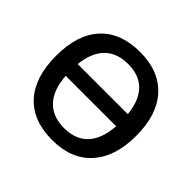

<svg xmlns="http://www.w3.org/2000/svg" viewBox="-173 -924 1133 1133"><g transform="rotate(45 394.0 -357.5)"><path d="M728 -357.9Q728 -184.1 640.6 -86.9Q553.7 9.8 394 9.8Q232.4 9.8 145.5 -85.9Q59.1 -181.6 59.1 -358.9Q59.1 -536.1 146 -630.4Q233.4 -725.1 395 -725.1Q553.7 -725.1 641.1 -628.9Q728 -533.2 728 -357.9ZM604 -314.9H183.1Q190.4 -204.1 244.4 -147Q298.3 -89.8 394 -89.8Q489.7 -89.8 542.7 -146.2Q595.7 -202.6 604 -314.9ZM395 -625Q302.2 -625 248.8 -572Q195.3 -519 184.1 -414.1H602.1Q591.8 -518.1 539.6 -571.5Q487.3 -625 395 -625Z"/></g></svg>

Font: Open Sans
Style: SemiBold
Weight: 600
Foundry: Ascender Corporation
Version: Version 1.10